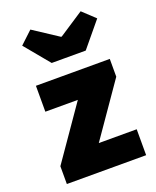

<svg xmlns="http://www.w3.org/2000/svg" viewBox="-142 -850 759 933"><g transform="rotate(-20 237.0 -383.0)"><path d="M172 -578 66 -706 130 -766 258 -682H262L390 -766L454 -706L348 -578ZM40 0V-92L230 -366H62V-500H444V-408L254 -134H450V0Z"/></g></svg>

Font: Assistant ExtraBold
Style: Regular
Weight: 800
Designer: Hebrew By Ben Nathan, Latin by Paul Hunt
Version: Version 2.001;PS 002.001;hotconv 1.0.88;makeotf.lib2.5.64775